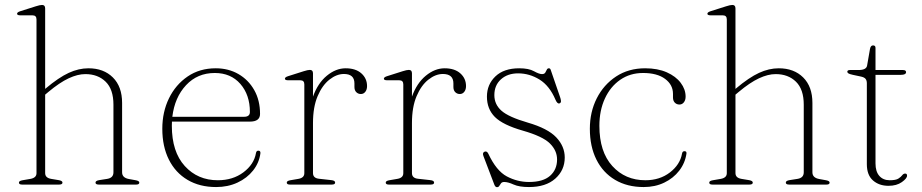

<svg xmlns="http://www.w3.org/2000/svg" viewBox="-20 -746 3728 776"><path d="M162.5 -712V-386.5L164 -388Q217.5 -433 257.8 -451.5Q298 -470 337.5 -470Q399 -470 436.2 -433Q473.5 -396 473.5 -330V-49.5Q473.5 -27.5 501 -22.5L528.5 -17.5Q543 -15 543 -8Q543 0 530.5 0H379.5Q366 0 366 -8Q366 -15.5 381 -18L413 -23Q438.5 -27 438.5 -49.5V-323Q438.5 -385 407 -415.8Q375.5 -446.5 325 -446.5Q294 -446.5 257.5 -429.5Q221 -412.5 175 -374L162.5 -363.5V-46.5Q162.5 -27 187 -23L217 -18Q232.5 -15.5 232.5 -8Q232.5 0 219 0H69Q56.5 0 56.5 -8Q56.5 -15 71 -17.5L103 -23Q127.5 -27.5 127.5 -46V-667.5Q127.5 -684 111.5 -684H62.5Q49 -684 49 -690.5Q49 -696.5 61.5 -700.5L124.5 -720.5Q141.5 -726 150 -726Q162.5 -726 162.5 -712Z M1031 -285.5Q1031 -254.5 990 -254.5H675Q674.5 -246 674.5 -237.5Q674.5 -132.5 726.8 -75Q779 -17.5 860.5 -17.5Q921 -17.5 963.8 -49.5Q1006.5 -81.5 1014.5 -127Q1016 -137 1024 -137Q1033.5 -137 1032.5 -126.5Q1027.5 -88 1003 -57Q978.5 -26 939.8 -8Q901 10 853.5 10Q787 10 738 -19Q689 -48 662.5 -101Q636 -154 636 -225.5Q636 -293.5 663 -348.8Q690 -404 738.5 -437Q787 -470 852 -470Q903 -470 943.5 -446.8Q984 -423.5 1007.5 -382Q1031 -340.5 1031 -285.5ZM848 -451Q778 -451 732 -401.8Q686 -352.5 676.5 -274H966.5Q990 -274 990 -293.5Q990 -362.5 951.5 -406.8Q913 -451 848 -451Z M1245 -449.5V-355.5Q1264.5 -410 1301 -440Q1337.5 -470 1377 -470Q1417.5 -470 1440.5 -449.5Q1463.5 -429 1463.5 -398Q1463.5 -384 1456.5 -375Q1449.5 -366 1438.5 -366Q1427.5 -366 1420 -373.5Q1412.5 -381 1412.5 -394.5V-409Q1412.5 -447 1370 -447Q1340.5 -447 1311.5 -424.2Q1282.5 -401.5 1263.8 -357.5Q1245 -313.5 1245 -248.5V-46.5Q1245 -26 1269.5 -23.5L1319 -18Q1334.5 -16.5 1334.5 -8Q1334.5 0 1321 0H1151.5Q1139 0 1139 -8Q1139 -15 1153.5 -17.5L1185.5 -23Q1210 -27 1210 -46V-405Q1210 -421.5 1194 -421.5H1145Q1131.5 -421.5 1131.5 -428Q1131.5 -434 1144 -438L1207 -458Q1224 -463.5 1232.5 -463.5Q1245 -463.5 1245 -449.5Z M1645 -449.5V-355.5Q1664.5 -410 1701 -440Q1737.5 -470 1777 -470Q1817.5 -470 1840.5 -449.5Q1863.5 -429 1863.5 -398Q1863.5 -384 1856.5 -375Q1849.5 -366 1838.5 -366Q1827.5 -366 1820 -373.5Q1812.5 -381 1812.5 -394.5V-409Q1812.5 -447 1770 -447Q1740.5 -447 1711.5 -424.2Q1682.5 -401.5 1663.8 -357.5Q1645 -313.5 1645 -248.5V-46.5Q1645 -26 1669.5 -23.5L1719 -18Q1734.5 -16.5 1734.5 -8Q1734.5 0 1721 0H1551.5Q1539 0 1539 -8Q1539 -15 1553.5 -17.5L1585.5 -23Q1610 -27 1610 -46V-405Q1610 -421.5 1594 -421.5H1545Q1531.5 -421.5 1531.5 -428Q1531.5 -434 1544 -438L1607 -458Q1624 -463.5 1632.5 -463.5Q1645 -463.5 1645 -449.5Z M2074 -449.5Q2031.5 -449.5 2004.8 -425.5Q1978 -401.5 1978 -361.5Q1978 -324 2006.8 -298.5Q2035.5 -273 2113 -250.5Q2194 -227 2228.2 -190.8Q2262.5 -154.5 2262.5 -109.5Q2262.5 -58 2224.2 -24Q2186 10 2118 10Q2078.5 10 2055.8 -0.2Q2033 -10.5 2018 -10.5Q2009 -10.5 2005 -5.2Q2001 0 1998 5.2Q1995 10.5 1988.5 10.5Q1982 10.5 1978 0.5L1934 -115Q1928.5 -129 1938.5 -133Q1948 -136.5 1953.5 -125Q1986 -55.5 2028.5 -33Q2071 -10.5 2118 -10.5Q2175 -10.5 2203.2 -35.5Q2231.5 -60.5 2231.5 -101.5Q2231.5 -137.5 2202.5 -166.2Q2173.5 -195 2093 -218Q2012.5 -241 1980.2 -273.2Q1948 -305.5 1948 -355.5Q1948 -404.5 1982.2 -437.2Q2016.5 -470 2078.5 -470Q2117 -470 2138 -458.2Q2159 -446.5 2170.5 -446.5Q2180 -446.5 2183.8 -452.5Q2187.5 -458.5 2190 -464.2Q2192.5 -470 2198.5 -470Q2204 -470 2206 -463L2243.5 -354Q2246.5 -346 2247.2 -338.2Q2248 -330.5 2241 -328Q2232.5 -325.5 2225 -343Q2201 -399.5 2160.5 -424.5Q2120 -449.5 2074 -449.5Z M2751 -355.5Q2751 -341.5 2744 -332.5Q2737 -323.5 2726 -323.5Q2715 -323.5 2707.5 -331Q2700 -338.5 2700 -352V-366.5Q2700 -403.5 2668 -427.2Q2636 -451 2579 -451Q2526.5 -451 2486.8 -423.5Q2447 -396 2424.8 -347.8Q2402.5 -299.5 2402.5 -237.5Q2402.5 -132.5 2454.8 -75Q2507 -17.5 2588.5 -17.5Q2646.5 -17.5 2687.5 -49Q2728.5 -80.5 2736.5 -125Q2738 -135 2746.5 -135Q2755.5 -135 2754.5 -125.5Q2749 -87 2725.2 -56.2Q2701.5 -25.5 2664.5 -7.8Q2627.5 10 2581.5 10Q2515 10 2466 -19Q2417 -48 2390.5 -101Q2364 -154 2364 -225.5Q2364 -293.5 2392 -348.8Q2420 -404 2470.2 -437Q2520.5 -470 2587.5 -470Q2638 -470 2674.8 -453.8Q2711.5 -437.5 2731.2 -411.2Q2751 -385 2751 -355.5Z M2952.5 -712V-386.5L2954 -388Q3007.5 -433 3047.8 -451.5Q3088 -470 3127.5 -470Q3189 -470 3226.2 -433Q3263.5 -396 3263.5 -330V-49.5Q3263.5 -27.5 3291 -22.5L3318.5 -17.5Q3333 -15 3333 -8Q3333 0 3320.5 0H3169.5Q3156 0 3156 -8Q3156 -15.5 3171 -18L3203 -23Q3228.5 -27 3228.5 -49.5V-323Q3228.5 -385 3197 -415.8Q3165.5 -446.5 3115 -446.5Q3084 -446.5 3047.5 -429.5Q3011 -412.5 2965 -374L2952.5 -363.5V-46.5Q2952.5 -27 2977 -23L3007 -18Q3022.5 -15.5 3022.5 -8Q3022.5 0 3009 0H2859Q2846.5 0 2846.5 -8Q2846.5 -15 2861 -17.5L2893 -23Q2917.5 -27.5 2917.5 -46V-667.5Q2917.5 -684 2901.5 -684H2852.5Q2839 -684 2839 -690.5Q2839 -696.5 2851.5 -700.5L2914.5 -720.5Q2931.5 -726 2940 -726Q2952.5 -726 2952.5 -712Z M3460 -436.5 3427 -443.5Q3413 -446.5 3408.8 -449.5Q3404.5 -452.5 3404.5 -456Q3404.5 -463 3415.5 -463H3450Q3481.5 -463 3484.5 -481L3496 -547Q3498.5 -562.5 3508.5 -562.5Q3518.5 -562.5 3518.5 -552.5V-463H3629Q3642 -463 3642 -454.5Q3642 -443.5 3621 -443.5H3518.5V-85.5Q3518.5 -52.5 3534 -35Q3549.5 -17.5 3576 -17.5Q3600.5 -17.5 3611 -24.2Q3621.5 -31 3626.5 -37.8Q3631.5 -44.5 3638.5 -44.5Q3646 -44.5 3646 -36Q3646 -25 3625 -10Q3604 5 3571 5Q3533 5 3508.2 -16.8Q3483.5 -38.5 3483.5 -82.5V-409.5Q3483.5 -420.5 3478.5 -427Q3473.5 -433.5 3460 -436.5Z"/></svg>

Font: Fraunces 9pt S000 Thin
Style: Regular
Weight: 100
Version: Version 1.000; ttfautohint (v1.8.3)